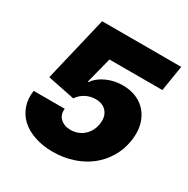

<svg xmlns="http://www.w3.org/2000/svg" viewBox="-167 -872 1003 1027"><g transform="rotate(30 334.5 -358.5)"><path d="M292.6 9.9Q230.8 9.9 180.2 -7.3Q129.6 -24.5 96.8 -55Q63.9 -85.6 49.4 -128.6Q34.8 -171.5 42.6 -221.6H234.4Q229.4 -185 253.2 -162.1Q277 -139.2 316.8 -139.2Q362.9 -139.2 396.1 -168Q429.3 -196.7 437.5 -244.3Q445.3 -291.9 421.5 -320.7Q397.7 -349.4 352.3 -349.4Q320.3 -349.4 291.5 -334.2Q262.8 -318.9 245.7 -292.6L78.1 -326.7L173.3 -727.3H661.9L636.4 -569.6H309.7L268.5 -409.1H272.7Q295.8 -442.8 341.8 -464.3Q387.8 -485.8 441.8 -485.8Q506 -485.8 552.4 -455.8Q598.7 -425.8 619 -371.8Q639.2 -317.8 627.8 -250Q619 -193.5 590.2 -145.4Q561.4 -97.3 518.1 -63Q474.8 -28.8 416.5 -9.4Q358.3 9.9 292.6 9.9Z"/></g></svg>

Font: Karasuma Gothic
Style: Italic
Weight: 900
Italic angle: -9.39999°
Designer: Rasmus Andersson / Ryoko Nishizuka
Foundry: Genbu
Version: Version 1.00